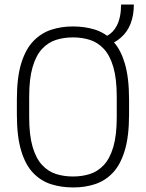

<svg xmlns="http://www.w3.org/2000/svg" viewBox="-20 -812 640 842"><path d="M300 10Q249 10 204.5 -4Q160 -18 126 -53Q92 -88 73 -150.5Q54 -213 54 -310V-376Q54 -473 73.5 -535.5Q93 -598 127.5 -633Q162 -668 206 -682Q250 -696 298 -696H301Q352 -696 397 -682Q425 -673 450 -655Q477 -670 492 -699Q511 -736 511 -792H567Q567 -746 553 -709Q539 -672 510 -647Q497 -635 480 -626Q510 -592 527 -535Q546 -472 546 -376V-310Q546 -214 527 -151.5Q508 -89 474.5 -54Q441 -19 397 -4.5Q353 10 303 10ZM300 -38Q340 -38 374.5 -49Q409 -60 435.5 -88.5Q462 -117 477 -168Q492 -219 492 -298V-388Q492 -467 477 -518Q462 -569 435.5 -597.5Q409 -626 374.5 -637Q340 -648 300 -648Q260 -648 225.5 -637Q191 -626 164.5 -597.5Q138 -569 123 -518Q108 -467 108 -388V-298Q108 -219 123 -168Q138 -117 164.5 -88.5Q191 -60 225.5 -49Q260 -38 300 -38Z"/></svg>

Font: Chivo Mono Medium Thin
Style: Regular
Weight: 250
Monospace: yes
Version: Version 1.008